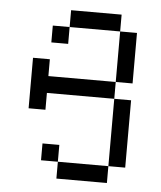

<svg xmlns="http://www.w3.org/2000/svg" viewBox="-48 -667 596 710"><g transform="rotate(5 250.0 -312.5)"><path d="M187.5 -62.5V0H375V-62.5ZM187.5 -62.5V-125H125V-62.5ZM375 -62.5H437.5Q437.5 -62.5 437.5 -312.5H375Q375 -312.5 375 -62.5ZM125 -312.5H375V-375H125V-437.5H62.5V-250H125ZM375 -375H437.5V-562.5H375ZM187.5 -562.5H125V-500H187.5ZM187.5 -562.5H375V-625H187.5Z"/></g></svg>

Font: BFUnifontExMono
Style: Regular
Weight: 500
Version: Version 15.0.06